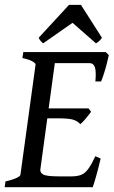

<svg xmlns="http://www.w3.org/2000/svg" viewBox="-21 -784 478 804"><path d="M434.6 -553.2Q431.6 -538.1 426 -516.4Q420.4 -494.6 413.8 -474.4Q407.2 -454.1 402.3 -442.9H378.4Q382.3 -484.4 376.5 -502Q370.6 -519.5 355 -519.5H187.5L206.1 -565.9H421.9ZM360.4 -315.9Q351.6 -303.7 338.1 -287.6Q324.7 -271.5 315.4 -264.2Q301.8 -278.8 282.2 -283.7Q262.7 -288.6 216.8 -288.6H151.4L166 -330.1H349.6ZM400.4 -120.1Q391.6 -81.5 381.8 -47.1Q372.1 -12.7 367.2 0H-1.5L2 -24.4Q30.3 -30.8 46.9 -38.3Q63.5 -45.9 64.5 -51.8L127.9 -513.2Q128.9 -518.6 115.5 -526.6Q102.1 -534.7 72.8 -541L76.7 -565.9H275.4L272 -541Q243.7 -538.1 226.8 -533.7Q210 -529.3 209 -522.9L147.9 -74.2Q146.5 -61 160.2 -53.2Q173.8 -45.4 228.5 -45.4H277.8Q302.7 -45.4 318.8 -51.8Q335 -58.1 348.4 -76.4Q361.8 -94.7 378.4 -129.9ZM405.8 -626Q394.5 -609.4 380.9 -602.5L282.7 -688.5L159.7 -602.5Q155.8 -605.5 150.4 -611.1Q145 -616.7 141.1 -626L268.1 -763.7H317.9Z"/></svg>

Font: Dai Banna SIL
Style: Italic
Weight: 400
Italic angle: -11°
Designer: Victor Gaultney
Foundry: SIL International
Version: Version 4.000